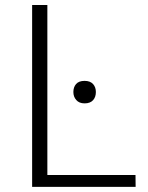

<svg xmlns="http://www.w3.org/2000/svg" viewBox="-20 -730 578 750"><path d="M310.5 -326.2Q332.5 -326.2 343.8 -338.9Q354.5 -351.1 354.5 -370.6Q354.5 -389.2 343.8 -401.4Q332.5 -414.1 310.5 -414.1Q288.1 -414.1 277.3 -401.9Q266.6 -389.6 266.6 -370.6Q266.6 -352.1 277.8 -339.4Q289.1 -326.2 310.5 -326.2ZM165 -710.4H105.5V0H509.8L509.3 -46.4H165Z"/></svg>

Font: My Font
Style: ExtraLight
Weight: 500
Designer: Vernon Adams
Foundry: newtypography
Version: Version 0.001